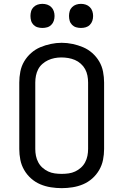

<svg xmlns="http://www.w3.org/2000/svg" viewBox="-20 -968 640 996"><path d="M300 8Q272 8 243.5 3.5Q215 -1 189 -12Q163 -23 141.5 -42Q120 -61 105.5 -86Q91 -111 85.5 -139Q80 -167 80 -195V-540Q80 -568 85.5 -596.5Q91 -625 105.5 -649.5Q120 -674 141.5 -693Q163 -712 189 -723Q215 -734 243.5 -740Q272 -746 300 -746Q328 -746 356.5 -740Q385 -734 411 -723Q437 -712 458.5 -693Q480 -674 494.5 -649.5Q509 -625 514.5 -596.5Q520 -568 520 -540V-195Q520 -167 514.5 -139Q509 -111 494.5 -86Q480 -61 458.5 -42Q437 -23 411 -12Q385 -1 356.5 3.5Q328 8 300 8ZM300 -66Q318 -66 336 -68.5Q354 -71 370 -78.5Q386 -86 399.5 -98Q413 -110 421.5 -126Q430 -142 433.5 -159.5Q437 -177 437 -195V-540Q437 -558 433.5 -576Q430 -594 421.5 -609.5Q413 -625 399 -637.5Q385 -650 368.5 -657Q352 -664 334 -667Q316 -670 298 -670Q280 -670 262.5 -666.5Q245 -663 229 -655.5Q213 -648 199.5 -636Q186 -624 178 -608.5Q170 -593 166.5 -575.5Q163 -558 163 -540V-195Q163 -177 166.5 -159.5Q170 -142 178.5 -126Q187 -110 200.5 -98Q214 -86 230 -78.5Q246 -71 264 -68.5Q282 -66 300 -66ZM400 -823Q387 -823 375 -826.5Q363 -830 354 -839Q345 -848 341.5 -860Q338 -872 338 -885Q338 -898 341.5 -910Q345 -922 354 -931Q363 -940 375 -944Q387 -948 400 -948Q413 -948 425 -944Q437 -940 446 -931Q455 -922 459 -910Q463 -898 463 -885Q463 -872 459 -860Q455 -848 446 -839Q437 -830 425 -826.5Q413 -823 400 -823ZM200 -823Q187 -823 175 -826.5Q163 -830 154 -839Q145 -848 141.5 -860Q138 -872 138 -885Q138 -898 141.5 -910Q145 -922 154 -931Q163 -940 175 -944Q187 -948 200 -948Q213 -948 225 -944Q237 -940 246 -931Q255 -922 259 -910Q263 -898 263 -885Q263 -872 259 -860Q255 -848 246 -839Q237 -830 225 -826.5Q213 -823 200 -823Z"/></svg>

Font: Iosevka Meiseki Sans
Style: Regular
Weight: 400
Monospace: yes
Designer: Belleve Invis
Foundry: Belleve Invis
Version: Version 11.2.6; ttfautohint (v1.8.4)